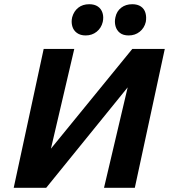

<svg xmlns="http://www.w3.org/2000/svg" viewBox="-20 -890 801 910"><path d="M109 0 124 -66 607 -658H691L676 -588L199 0ZM45 0 187 -658H332L178 0ZM473 0 628 -658H761L619 0ZM386 -722Q361 -722 344.5 -734Q328 -746 322.5 -766Q317 -786 322 -808Q330 -837 351 -853.5Q372 -870 403 -870Q428 -870 444 -859Q460 -848 466 -828.5Q472 -809 467 -786Q460 -757 438 -739.5Q416 -722 386 -722ZM590 -722Q564 -722 548.5 -734Q533 -746 527.5 -766Q522 -786 527 -808Q533 -837 554.5 -853.5Q576 -870 607 -870Q632 -870 648 -859Q664 -848 669.5 -828.5Q675 -809 671 -786Q664 -757 642 -739.5Q620 -722 590 -722Z"/></svg>

Font: Ysabeau Infant ExtraBold
Style: Italic
Weight: 800
Italic angle: -12°
Designer: Christian Thalmann (Catharsis Fonts)
Version: Version 2.001;gftools[0.9.30]; featfreeze: ss01,ss02,lnum